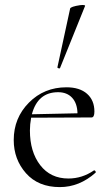

<svg xmlns="http://www.w3.org/2000/svg" viewBox="-20 -751 447 783"><path d="M225 -474Q225 -472 222 -472Q219 -472 216.5 -473.5Q214 -475 214 -476L266 -716Q268 -724 307 -730Q328 -732 327 -727ZM363 -56Q364 -57 366.5 -55.5Q369 -54 370 -51.5Q371 -49 370 -47Q304 12 224 12Q136 12 86 -44.5Q36 -101 36 -180Q36 -270 98 -332.5Q160 -395 251 -395Q305 -395 335 -368.5Q365 -342 365 -296Q365 -272 353 -272L107 -271Q102 -244 102 -219Q102 -132 144 -77.5Q186 -23 259 -23Q315 -23 363 -56ZM217 -375Q134 -375 110 -285L296 -289Q295 -330 274 -352.5Q253 -375 217 -375Z"/></svg>

Font: Cormorant
Style: Regular
Weight: 400
Designer: Christian Thalmann (Catharsis Fonts)
Version: Version 1.000;PS 001.000;hotconv 1.0.70;makeotf.lib2.5.58329